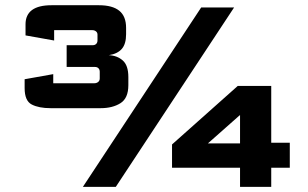

<svg xmlns="http://www.w3.org/2000/svg" viewBox="-20 -729 1200 749"><path d="M76.1 -419.9 187.7 -439.8V-404.2Q187.7 -404.2 187.7 -404.2Q187.7 -404.2 187.7 -404.2H347.5Q356.7 -404.2 362.9 -409.2Q369.1 -414.2 369.1 -423V-449.1Q369.1 -457.6 364.1 -462.7Q359 -467.8 350.6 -467.8H240V-552.7H341.8Q350.3 -552.7 355.3 -557.8Q360.3 -562.8 360.3 -571.3V-594.1Q360.3 -602.1 354.3 -606.7Q348.2 -611.4 339.8 -611.4H191.2Q191.2 -611.4 191.2 -611.4Q191.2 -611.4 191.2 -611.4V-571L79.6 -590.9V-634.4Q79.6 -652.8 86 -666.7Q92.4 -680.7 105.1 -690Q117.8 -699.3 136.8 -704Q155.7 -708.6 180.9 -708.6H366Q418.7 -708.6 445.3 -687.1Q471.9 -665.6 471.9 -620.3V-595.8Q471.9 -557.3 455.1 -538.2Q438.3 -519 404.7 -513.8Q437.7 -512.1 459.2 -492.8Q480.7 -473.6 480.7 -428.3V-396.9Q480.7 -345.7 449.8 -326.4Q419 -307 372.4 -307H177.4Q131.6 -307 103.9 -321.3Q76.1 -335.5 76.1 -385.2ZM764.9 -700H893.3L431.7 0H303.3ZM651.1 -74.7V-165.5L907.5 -393.8H1038.1V-172.1H1110.5V-74.7H1038.1V0H916.4V-74.7ZM791.2 -169.7H916.4V-280.5Z"/></svg>

Font: Science Gothic
Style: Regular
Weight: 400
Designer: Thomas Phinney, Vassil Kateliev, Brandon Buerkle
Foundry: Font Detective LLC
Version: Version 1.018